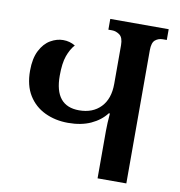

<svg xmlns="http://www.w3.org/2000/svg" viewBox="-80 -788 805 861"><g transform="rotate(10 322.0 -357.0)"><path d="M353 -714H619V-665H601Q581 -665 566.5 -653Q552 -641 552 -606V0H421V-216Q421 -233 422 -253Q423 -273 425 -296H420Q394 -262 350.5 -242Q307 -222 247 -222Q189 -222 141.5 -244.5Q94 -267 66.5 -311.5Q39 -356 39 -423Q39 -479 57.5 -515Q76 -551 104.5 -567.5Q133 -584 162 -584Q192 -584 217 -569Q198 -548 186 -514.5Q174 -481 174 -424Q174 -286 286 -286Q348 -286 384.5 -324Q421 -362 421 -430V-606Q421 -641 404.5 -653Q388 -665 370 -665H353Z"/></g></svg>

Font: Noto Serif Georgian SemiCondensed SemiBold
Style: Regular
Weight: 600
Width: 4
Designer: Monotype Design Team, Akaki Razmadze
Foundry: Google LLC
Version: Version 2.003; ttfautohint (v1.8.4.7-5d5b)